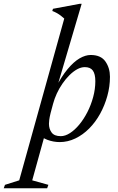

<svg xmlns="http://www.w3.org/2000/svg" viewBox="-148 -733 618 1004"><path d="M116.5 -141.5Q111 -119 109.5 -106Q108 -93 108 -85.5Q108 -59 122 -40Q136 -21 170 -21Q193 -21 218.2 -37.2Q243.5 -53.5 267 -82Q290.5 -110.5 309.2 -147.2Q328 -184 339.2 -225.5Q350.5 -267 350.5 -308.5Q350.5 -346 337.5 -364Q324.5 -382 295.5 -382Q276 -382 255.5 -370.8Q235 -359.5 215.5 -340.2Q196 -321 178.8 -296Q161.5 -271 149 -243.8Q136.5 -216.5 129.5 -190ZM144.5 -257 141 -270Q173 -332.5 205.2 -371.2Q237.5 -410 268.2 -427.8Q299 -445.5 326 -445.5Q379.5 -445.5 403.2 -411.5Q427 -377.5 427 -331.5Q427 -280.5 413.2 -231Q399.5 -181.5 375.5 -138Q351.5 -94.5 318.5 -61.2Q285.5 -28 246 -9Q206.5 10 164 10Q131.5 10 99.2 -2Q67 -14 51.5 -39L89 -37.5L20.5 210L105 233.5L98.5 251.5H-128.5L-122 233.5L-47.5 210L188 -636Q179 -644 170 -651Q161 -658 150.5 -664Q140 -670 125.5 -675.5L129 -687L268.5 -713H279Z"/></svg>

Font: Newsreader 24pt
Style: Italic
Weight: 400
Italic angle: -17°
Designer: Hugues Gentile
Foundry: Production Type
Version: Version 1.003